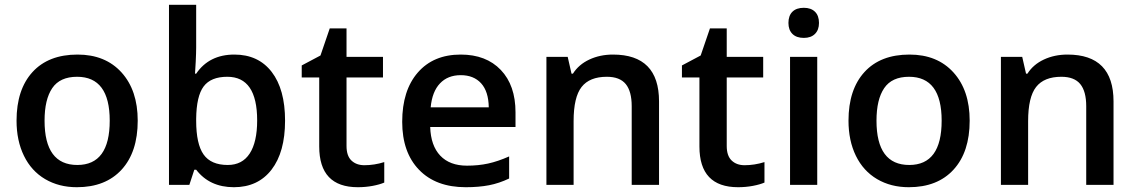

<svg xmlns="http://www.w3.org/2000/svg" viewBox="-20 -780 4795 810"><path d="M561 -271Q561 -138.7 493.2 -64.5Q425.3 9.8 304.2 9.8Q228.5 9.8 170.4 -24.4Q112.3 -58.6 81.1 -122.6Q49.8 -186.5 49.8 -271Q49.8 -402.3 117.2 -476.1Q184.6 -549.8 307.1 -549.8Q424.3 -549.8 492.7 -474.4Q561 -398.9 561 -271ZM168 -271Q168 -84 306.2 -84Q442.9 -84 442.9 -271Q442.9 -456.1 305.2 -456.1Q232.9 -456.1 200.4 -408.2Q168 -360.4 168 -271Z M968.8 -549.8Q1069.8 -549.8 1126.2 -476.6Q1182.6 -403.3 1182.6 -271Q1182.6 -138.2 1125.5 -64.2Q1068.4 9.8 966.8 9.8Q864.3 9.8 807.6 -64H799.8L778.8 0H692.9V-759.8H807.6V-579.1Q807.6 -559.1 805.7 -519.5Q803.7 -480 802.7 -469.2H807.6Q862.3 -549.8 968.8 -549.8ZM939 -456.1Q869.6 -456.1 839.1 -415.3Q808.6 -374.5 807.6 -278.8V-271Q807.6 -172.4 838.9 -128.2Q870.1 -84 940.9 -84Q1002 -84 1033.4 -132.3Q1064.9 -180.7 1064.9 -272Q1064.9 -456.1 939 -456.1Z M1517.1 -83Q1559.1 -83 1601.1 -96.2V-9.8Q1582 -1.5 1552 4.2Q1522 9.8 1489.7 9.8Q1326.7 9.8 1326.7 -162.1V-453.1H1252.9V-503.9L1332 -545.9L1371.1 -660.2H1441.9V-540H1595.7V-453.1H1441.9V-164.1Q1441.9 -122.6 1462.6 -102.8Q1483.4 -83 1517.1 -83Z M1944.8 9.8Q1818.8 9.8 1747.8 -63.7Q1676.8 -137.2 1676.8 -266.1Q1676.8 -398.4 1742.7 -474.1Q1808.6 -549.8 1923.8 -549.8Q2030.8 -549.8 2092.8 -484.9Q2154.8 -419.9 2154.8 -306.2V-244.1H1794.9Q1797.4 -165.5 1837.4 -123.3Q1877.4 -81.1 1950.2 -81.1Q1998 -81.1 2039.3 -90.1Q2080.6 -99.1 2127.9 -120.1V-26.9Q2085.9 -6.8 2043 1.5Q2000 9.8 1944.8 9.8ZM1923.8 -462.9Q1869.1 -462.9 1836.2 -428.2Q1803.2 -393.6 1796.9 -327.1H2042Q2041 -394 2009.8 -428.5Q1978.5 -462.9 1923.8 -462.9Z M2760.3 0H2645V-332Q2645 -394.5 2619.9 -425.3Q2594.7 -456.1 2540 -456.1Q2467.3 -456.1 2433.6 -413.1Q2399.9 -370.1 2399.9 -269V0H2285.2V-540H2375L2391.1 -469.2H2397Q2421.4 -507.8 2466.3 -528.8Q2511.2 -549.8 2565.9 -549.8Q2760.3 -549.8 2760.3 -352.1Z M3121.1 -83Q3163.1 -83 3205.1 -96.2V-9.8Q3186 -1.5 3156 4.2Q3126 9.8 3093.8 9.8Q2930.7 9.8 2930.7 -162.1V-453.1H2856.9V-503.9L2936 -545.9L2975.1 -660.2H3045.9V-540H3199.7V-453.1H3045.9V-164.1Q3045.9 -122.6 3066.7 -102.8Q3087.4 -83 3121.1 -83Z M3427.7 0H3313V-540H3427.7ZM3306.2 -683.1Q3306.2 -713.9 3323 -730.5Q3339.8 -747.1 3371.1 -747.1Q3401.4 -747.1 3418.2 -730.5Q3435.1 -713.9 3435.1 -683.1Q3435.1 -653.8 3418.2 -637Q3401.4 -620.1 3371.1 -620.1Q3339.8 -620.1 3323 -637Q3306.2 -653.8 3306.2 -683.1Z M4070.8 -271Q4070.8 -138.7 4002.9 -64.5Q3935.1 9.8 3814 9.8Q3738.3 9.8 3680.2 -24.4Q3622.1 -58.6 3590.8 -122.6Q3559.6 -186.5 3559.6 -271Q3559.6 -402.3 3627 -476.1Q3694.3 -549.8 3816.9 -549.8Q3934.1 -549.8 4002.4 -474.4Q4070.8 -398.9 4070.8 -271ZM3677.7 -271Q3677.7 -84 3815.9 -84Q3952.6 -84 3952.6 -271Q3952.6 -456.1 3814.9 -456.1Q3742.7 -456.1 3710.2 -408.2Q3677.7 -360.4 3677.7 -271Z M4677.7 0H4562.5V-332Q4562.5 -394.5 4537.4 -425.3Q4512.2 -456.1 4457.5 -456.1Q4384.8 -456.1 4351.1 -413.1Q4317.4 -370.1 4317.4 -269V0H4202.6V-540H4292.5L4308.6 -469.2H4314.5Q4338.9 -507.8 4383.8 -528.8Q4428.7 -549.8 4483.4 -549.8Q4677.7 -549.8 4677.7 -352.1Z"/></svg>

Font: f0_53748          
Style: Regular
Weight: 600
Foundry: Ascender Corporation
Version: Version 1.10